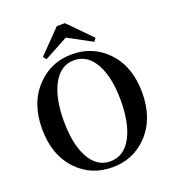

<svg xmlns="http://www.w3.org/2000/svg" viewBox="-170 -1095 1126 1245"><g transform="rotate(-20 393.0 -473.0)"><path d="M393 19Q248 19 152 -80Q47 -188 47 -371Q47 -551 152 -659Q250 -760 393.5 -760Q537 -760 634 -660Q738 -553 738 -371Q738 -190 634 -82Q537 19 393 19ZM542 -123Q590 -217 590 -371Q590 -523 542 -617Q489 -719 393 -719Q297 -719 245 -617Q197 -524 197 -371Q197 -216 245 -123Q297 -22 393 -22Q489 -22 542 -123ZM229 -786 212 -808 365 -965H421L575 -808L559 -786L394 -875Z"/></g></svg>

Font: GenRyuMin TW B
Style: Regular
Weight: 700
Version: Version 1.501;PS 1;hotconv 16.6.51;makeotf.lib2.5.65220